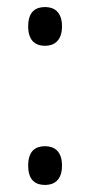

<svg xmlns="http://www.w3.org/2000/svg" viewBox="-20 -519 255 545"><path d="M108 -389C133 -389 156 -403 156 -444C156 -486 133 -499 108 -499C81 -499 60 -486 60 -444C60 -403 81 -389 108 -389ZM108 6C133 6 156 -7 156 -49C156 -91 133 -104 108 -104C81 -104 60 -91 60 -49C60 -7 81 6 108 6Z"/></svg>

Font: Noto Serif Armenian ExtraCondensed Medium
Style: Regular
Weight: 500
Width: 2
Designer: Monotype Design Team
Foundry: Monotype Imaging Inc.
Version: Version 2.008